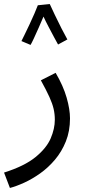

<svg xmlns="http://www.w3.org/2000/svg" viewBox="-45 -699 432 949"><path d="M4 230 -25 154Q76 122 130.5 77.5Q185 33 205.5 -15Q226 -63 226 -107Q226 -135 220 -161Q214 -187 199 -220Q184 -253 157 -302L230 -339Q268 -274 284.5 -216Q301 -158 301 -114Q301 -51 280.5 0Q260 51 226.5 90.5Q193 130 153.5 158Q114 186 74.5 204Q35 222 4 230ZM142 -673 201 -679Q210 -659 226 -625.5Q242 -592 259 -558.5Q276 -525 288 -504L242 -479Q235 -491 222 -515.5Q209 -540 194.5 -567.5Q180 -595 170 -617Q159 -591 146 -561.5Q133 -532 122 -508.5Q111 -485 106 -477L61 -496Q66 -506 77 -528.5Q88 -551 101 -578.5Q114 -606 125 -631.5Q136 -657 142 -673Z"/></svg>

Font: Noto IKEA Arabic
Style: Regular
Weight: 400
Designer: Monotype Design Team
Foundry: Monotype Imaging Inc.
Version: Version 1.200